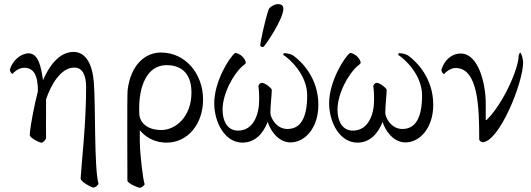

<svg xmlns="http://www.w3.org/2000/svg" viewBox="-20 -679 2551 922"><path d="M367.2 177.7C366.2 193.4 419.9 221.7 428.7 221.7C437.5 221.7 448.2 211.9 453.1 204.1C431.6 127 439.5 -167 430.7 -283.2C423.8 -370.1 392.6 -429.7 333 -429.7C264.6 -429.7 215.8 -362.3 186.5 -293.9C177.7 -356.4 165 -421.9 118.2 -422.9C79.1 -422.9 40 -387.7 27.3 -344.7C27.3 -341.8 28.3 -337.9 30.3 -334C33.2 -329.1 37.1 -324.2 40 -324.2C46.9 -333 70.3 -353.5 95.7 -353.5C140.6 -353.5 162.1 -320.3 162.1 -241.2C162.1 -241.2 149.4 -189.5 148.4 -183.6C129.9 -96.7 123 -47.9 123 -30.3C123 -17.6 168 5.9 177.7 5.9C189.5 5.9 196.3 -5.9 201.2 -13.7C200.2 -50.8 201.2 -120.1 201.2 -132.8V-202.1C224.6 -271.5 271.5 -354.5 336.9 -354.5C377 -354.5 393.6 -316.4 393.6 -259.8C393.6 -85 371.1 107.4 367.2 177.7Z M591.8 187.5C591.8 202.1 644.5 222.7 650.4 222.7C660.2 222.7 668 215.8 674.8 206.1C667 185.5 652.3 68.4 651.4 0V-53.7C670.9 -29.3 712.9 5.9 780.3 5.9C879.9 5.9 955.1 -81.1 955.1 -201.2C955.1 -324.2 871.1 -426.8 752.9 -426.8C676.8 -426.8 607.4 -367.2 592.8 -246.1C589.8 -219.7 591.8 187.5 591.8 187.5ZM754.9 -54.7C683.6 -54.7 653.3 -92.8 649.4 -126C648.4 -135.7 648.4 -146.5 648.4 -160.2C648.4 -257.8 681.6 -366.2 780.3 -366.2C827.1 -366.2 899.4 -347.7 899.4 -234.4C899.4 -119.1 824.2 -54.7 754.9 -54.7Z M1315.4 -659.2C1297.9 -659.2 1274.4 -644.5 1270.5 -634.8C1251 -579.1 1229.5 -470.7 1229.5 -461.9C1229.5 -457 1237.3 -453.1 1241.2 -453.1H1244.1C1252 -456.1 1340.8 -587.9 1340.8 -636.7C1340.8 -647.5 1335.9 -659.2 1315.4 -659.2ZM1360.4 -59.6C1306.6 -59.6 1278.3 -114.3 1278.3 -137.7C1278.3 -166 1285.2 -228.5 1285.2 -248C1283.2 -256.8 1252 -281.2 1238.3 -281.2C1229.5 -281.2 1224.6 -275.4 1220.7 -266.6C1222.7 -255.9 1224.6 -234.4 1224.6 -199.2C1224.6 -129.9 1197.3 -51.8 1123 -51.8C1071.3 -51.8 1048.8 -98.6 1048.8 -152.3C1048.8 -230.5 1102.5 -326.2 1145.5 -362.3C1152.3 -368.2 1160.2 -373 1160.2 -377C1160.2 -389.6 1148.4 -404.3 1138.7 -412.1C1130.9 -418 1118.2 -424.8 1109.4 -424.8C1080.1 -403.3 1008.8 -286.1 1008.8 -183.6C1008.8 -92.8 1058.6 5.9 1144.5 5.9C1201.2 5.9 1242.2 -33.2 1265.6 -93.8C1275.4 -58.6 1313.5 4.9 1375 4.9C1444.3 4.9 1508.8 -64.5 1508.8 -175.8C1508.8 -304.7 1428.7 -382.8 1388.7 -412.1C1379.9 -418 1363.3 -422.9 1345.7 -423.8C1341.8 -423.8 1340.8 -420.9 1340.8 -415C1371.1 -396.5 1455.1 -320.3 1455.1 -220.7C1455.1 -119.1 1426.8 -59.6 1360.4 -59.6Z M1912.1 -59.6C1858.4 -59.6 1830.1 -114.3 1830.1 -137.7C1830.1 -166 1836.9 -228.5 1836.9 -248C1835 -256.8 1803.7 -281.2 1790 -281.2C1781.2 -281.2 1776.4 -275.4 1772.5 -266.6C1774.4 -255.9 1776.4 -234.4 1776.4 -199.2C1776.4 -129.9 1749 -51.8 1674.8 -51.8C1623 -51.8 1600.6 -98.6 1600.6 -152.3C1600.6 -230.5 1654.3 -326.2 1697.3 -362.3C1704.1 -368.2 1711.9 -373 1711.9 -377C1711.9 -389.6 1700.2 -404.3 1690.4 -412.1C1682.6 -418 1669.9 -424.8 1661.1 -424.8C1631.8 -403.3 1560.5 -286.1 1560.5 -183.6C1560.5 -92.8 1610.4 5.9 1696.3 5.9C1752.9 5.9 1793.9 -33.2 1817.4 -93.8C1827.1 -58.6 1865.2 4.9 1926.8 4.9C1996.1 4.9 2060.5 -64.5 2060.5 -175.8C2060.5 -304.7 1980.5 -382.8 1940.4 -412.1C1931.6 -418 1915 -422.9 1897.5 -423.8C1893.6 -423.8 1892.6 -420.9 1892.6 -415C1922.9 -396.5 2006.8 -320.3 2006.8 -220.7C2006.8 -119.1 1978.5 -59.6 1912.1 -59.6Z M2193.4 -421.9C2145.5 -421.9 2112.3 -386.7 2099.6 -343.8C2099.6 -340.8 2100.6 -336.9 2102.5 -333C2105.5 -328.1 2109.4 -323.2 2112.3 -323.2C2119.1 -332 2142.6 -352.5 2168 -352.5C2277.3 -352.5 2281.2 -159.2 2281.2 -9.8C2281.2 -2.9 2293 3.9 2296.9 3.9C2376 3.9 2492.2 -279.3 2492.2 -380.9C2491.2 -396.5 2483.4 -425.8 2478.5 -425.8C2475.6 -425.8 2471.7 -417 2470.7 -412.1C2470.7 -349.6 2396.5 -180.7 2316.4 -102.5C2315.4 -101.6 2312.5 -102.5 2312.5 -103.5V-183.6C2312.5 -279.3 2276.4 -421.9 2193.4 -421.9Z"/></svg>

Font: Crimson
Style: Roman
Weight: 400
Version: Version 0.2